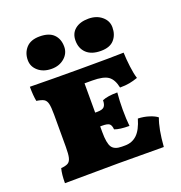

<svg xmlns="http://www.w3.org/2000/svg" viewBox="-130 -829 889 943"><g transform="rotate(-20 314.5 -358.0)"><path d="M594 -144Q574 -92 567 1L330 0L50 2Q50 -45 58 -74Q83 -76 94.5 -83Q106 -90 110.5 -108Q115 -126 115 -164V-333Q115 -373 110.5 -390.5Q106 -408 94.5 -415Q83 -422 56 -426Q50 -456 50 -502Q168 -500 307 -500Q487 -500 540 -502Q541 -468 546 -428Q551 -388 559 -363Q536 -355 515 -351Q494 -347 465 -347Q456 -391 431.5 -408.5Q407 -426 348 -426H308V-273H319Q346 -273 355.5 -283.5Q365 -294 365 -317Q393 -329 444 -329Q440 -285 440 -241Q440 -190 444 -154Q393 -154 367 -164Q365 -187 355 -194Q345 -201 319 -201H308V-171Q308 -113 322 -92Q336 -71 374 -71H391Q428 -71 453.5 -95Q479 -119 495 -174Q526 -173 553.5 -164Q581 -155 594 -144ZM85 -628Q85 -666 108.5 -692Q132 -718 179 -718Q228 -718 252 -694Q276 -670 276 -630Q276 -595 249 -571.5Q222 -548 182 -548Q139 -548 112 -571Q85 -594 85 -628ZM338 -638Q338 -676 364 -697Q390 -718 434 -718Q476 -718 503.5 -695Q531 -672 531 -638Q531 -599 508.5 -573.5Q486 -548 439 -548Q390 -548 364 -572.5Q338 -597 338 -638Z"/></g></svg>

Font: Vollkorn SC Black
Style: Regular
Weight: 900
Designer: Friedrich Althausen
Foundry: Friedrich Althausen
Version: Version 4.015